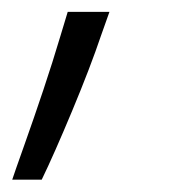

<svg xmlns="http://www.w3.org/2000/svg" viewBox="-22 -119 314 317"><path d="M158.7 -99.4 145.2 -61.4Q127.1 -7.8 97.1 64.1Q67.1 136 46.9 177.6H-1.8Q1.8 166.5 18.1 120.7Q34.4 74.9 49.7 29.1Q65 -16.7 77.8 -59.7L89.8 -99.4Z"/></svg>

Font: Karasuma Gothic
Style: Light Italic
Weight: 300
Italic angle: 9.39998°
Designer: Rasmus Andersson / Ryoko Nishizuka
Foundry: rsms
Version: Version 1.00